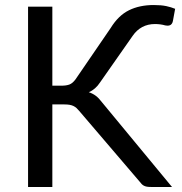

<svg xmlns="http://www.w3.org/2000/svg" viewBox="-20 -743 725 763"><path d="M188 -402.5H224.5Q243.5 -402.5 256 -407.2Q268.5 -412 280 -427.5L420 -632Q450.5 -681.5 492.5 -702.2Q534.5 -723 591 -723Q620.5 -723 640.5 -718.8Q660.5 -714.5 676 -708L667 -659Q665.5 -652 662.2 -648Q659 -644 654.8 -642.5Q650.5 -641 645.8 -641Q641 -641 636.5 -642Q628.5 -644.5 617.8 -646Q607 -647.5 596 -647.5Q567.5 -647.5 545.2 -635.5Q523 -623.5 507.5 -601L378 -416Q368.5 -401.5 357.2 -391.8Q346 -382 333 -376.5Q348.5 -371.5 360.8 -362.2Q373 -353 384.5 -337.5L663.5 0H579.5Q570 0 563.2 -1.2Q556.5 -2.5 551.5 -5.2Q546.5 -8 542.8 -11.8Q539 -15.5 535.5 -20.5L294.5 -302.5Q289 -309 283.8 -313.8Q278.5 -318.5 271.8 -321.8Q265 -325 256.5 -326.5Q248 -328 236 -328H188V0H91.5V-716.5H188Z"/></svg>

Font: Lato 2
Style: Regular
Weight: 400
Designer: Lukasz Dziedzic with Adam Twardoch and Botio Nikoltchev
Foundry: tyPoland Lukasz Dziedzic
Version: Version 2.015; 2015-08-06; http://www.latofonts.com/